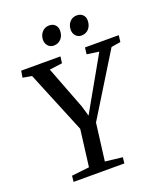

<svg xmlns="http://www.w3.org/2000/svg" viewBox="-167 -1054 1000 1165"><g transform="rotate(-20 333.0 -471.5)"><path d="M104.5 0 108.5 -38.5 222.5 -51.5 252.5 -289 87.5 -690 29.5 -700 36.5 -743H290L284.5 -700.5L202 -689.5L307.5 -414.5L327.5 -347L365 -413.5L521.5 -689.5L443.5 -700.5L448.5 -743H666.5L661.5 -700.5L601 -690.5L355.5 -292L325 -51.5L436.5 -38.5L432.5 0ZM274.5 -818Q253 -818 238.5 -834.2Q224 -850.5 224.5 -874Q225.5 -904 243.8 -923.5Q262 -943 288.5 -943Q314.5 -943 328.2 -927.8Q342 -912.5 341.5 -890Q341 -858.5 322.8 -838.2Q304.5 -818 274.5 -818ZM453 -818Q432 -818 417.5 -834.2Q403 -850.5 403.5 -874Q404.5 -904 422.2 -923.5Q440 -943 467 -943Q492.5 -943 506.8 -927.8Q521 -912.5 520 -890Q519.5 -858.5 501.5 -838.2Q483.5 -818 453 -818Z"/></g></svg>

Font: Merriweather 24pt
Style: Italic
Weight: 400
Italic angle: -7.8°
Designer: Eben Sorkin
Foundry: Eben Sorkin
Version: Version 2.101